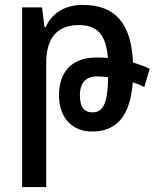

<svg xmlns="http://www.w3.org/2000/svg" viewBox="-20 -525 629 781"><path d="M70 236H168V-271C168 -372 215 -423 299 -423C377 -423 411 -384 419 -289C403 -291 387 -291 372 -291C275 -291 220 -236 220 -137C220 -48 271 10 355 10C454 10 510 -53 520 -190C538 -185 553 -178 567 -171L589 -245C569 -255 546 -263 521 -271C514 -432 447 -505 317 -505C243 -505 191 -471 166 -415H161L151 -495H70ZM305 -138C305 -186 328 -214 373 -214C388 -214 404 -213 420 -211C418 -107 401 -68 356 -68C321 -68 305 -91 305 -138Z"/></svg>

Font: Noto Sans Armenian Condensed Medium
Style: Regular
Weight: 500
Width: 3
Designer: Monotype Design Team
Foundry: Monotype Imaging Inc.
Version: Version 2.008